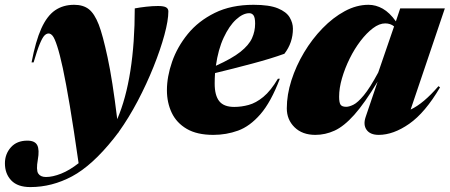

<svg xmlns="http://www.w3.org/2000/svg" viewBox="-114 -547 1873 800"><path d="M26 -287H17.5Q34.5 -376 58.2 -428.5Q82 -481 115.5 -504Q149 -527 195 -527Q232.5 -527 256 -508.8Q279.5 -490.5 297.5 -444.5Q314 -402 334.2 -308.2Q354.5 -214.5 374.5 -50.5Q411 -135.5 429.2 -251.8Q447.5 -368 447.5 -512Q468.5 -516 495 -519Q521.5 -522 544.5 -522Q568 -522 577.8 -516.5Q587.5 -511 587.5 -499.5Q587.5 -462 571 -401.2Q554.5 -340.5 525.8 -268.8Q497 -197 459.8 -126.2Q422.5 -55.5 381 2.5V3.5L378.5 6Q369 18.5 360 30Q270 143 186.2 187.8Q102.5 232.5 12.5 232.5Q-40.5 232.5 -67 204.8Q-93.5 177 -93.5 133.5Q-93.5 95 -68.8 67Q-44 39 0 39Q31.5 39 41.2 58Q51 77 43.5 119Q36 161 45.2 175.8Q54.5 190.5 77.5 190.5Q105.5 190.5 140.8 176.5Q176 162.5 213.5 133Q193 -10.5 176.8 -107Q160.5 -203.5 147.8 -262.8Q135 -322 124.5 -354Q113.5 -388 105.2 -397.8Q97 -407.5 88.5 -407.5Q79.5 -407.5 71 -398.8Q62.5 -390 51.8 -364.2Q41 -338.5 26 -287Z M1052 -219Q1015 -121.5 971 -71Q927 -20.5 878 -2.8Q829 15 775 15Q707 15 664.2 -10Q621.5 -35 601.5 -77.2Q581.5 -119.5 581.5 -171Q581.5 -227.5 603 -289.5Q624.5 -351.5 668.5 -405.5Q712.5 -459.5 780.8 -493.2Q849 -527 942.5 -527Q1008.5 -527 1044 -512.2Q1079.5 -497.5 1093 -474.5Q1106.5 -451.5 1106.5 -427.5Q1106.5 -369 1071 -323Q1016 -303 937.2 -282Q858.5 -261 782 -242.5Q780.5 -221 780.5 -198.5Q780.5 -149.5 799.5 -125.5Q818.5 -101.5 862 -101.5Q892 -101.5 922.2 -109.8Q952.5 -118 983.2 -143.2Q1014 -168.5 1044 -219ZM924.5 -492Q898.5 -492 869.8 -465.8Q841 -439.5 818 -390.2Q795 -341 785.5 -273Q852.5 -303 887.8 -331Q923 -359 936 -387.8Q949 -416.5 949 -448.5Q949 -473.5 942.5 -482.8Q936 -492 924.5 -492Z M1409.5 -59.5 1459.5 -207Q1405 -116.5 1362 -68.5Q1319 -20.5 1280.2 -2.8Q1241.5 15 1200 15Q1145.5 15 1113.2 -16.8Q1081 -48.5 1081 -95.5Q1081 -152 1100.2 -212.2Q1119.5 -272.5 1153 -328.5Q1186.5 -384.5 1230 -429.2Q1273.5 -474 1322.5 -500.5Q1371.5 -527 1421.5 -527Q1452 -527 1480.8 -510.8Q1509.5 -494.5 1535.5 -458L1553.5 -512H1739.5L1597 -90.5Q1650.5 -115.5 1713 -188L1719.5 -183Q1657.5 -77.5 1591.2 -31.2Q1525 15 1464 15Q1428.5 15 1413.5 -6Q1398.5 -27 1409.5 -59.5ZM1299 -144Q1299 -119.5 1305 -110.8Q1311 -102 1328.5 -102Q1341 -102 1358.8 -110.8Q1376.5 -119.5 1401.8 -149.8Q1427 -180 1462 -245L1528 -437Q1513 -449.5 1491 -449.5Q1466.5 -449.5 1440 -429.5Q1413.5 -409.5 1388.2 -376.5Q1363 -343.5 1343 -303Q1323 -262.5 1311 -221.2Q1299 -180 1299 -144Z"/></svg>

Font: Newsreader Display ExtraBold
Style: Italic
Weight: 800
Italic angle: -17°
Designer: Hugues Gentile
Foundry: Production Type
Version: Version 1.001